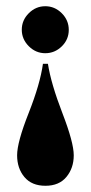

<svg xmlns="http://www.w3.org/2000/svg" viewBox="-20 -589 292 617"><path d="M118 -384H134Q144 -320 180.5 -225.5Q217 -131 217 -90Q217 -49 193.5 -20.5Q170 8 126 8Q82 8 58.5 -20Q35 -48 35 -90Q35 -132 72 -225.5Q109 -319 118 -384ZM50 -493.5Q50 -524 72.5 -546.5Q95 -569 125.5 -569Q156 -569 178.5 -546.5Q201 -524 201 -493Q201 -462 178.5 -440Q156 -418 125.5 -418Q95 -418 72.5 -440.5Q50 -463 50 -493.5Z"/></svg>

Font: Rozha One
Style: Regular
Weight: 400
Designer: Tim Donaldson, Indian Type Foundry
Foundry: Indian Type Foundry
Version: Version 1.301;PS 1.0;hotconv 1.0.78;makeotf.lib2.5.61930; tt